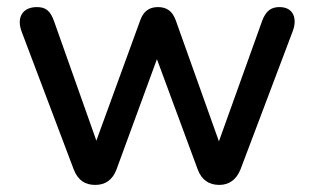

<svg xmlns="http://www.w3.org/2000/svg" viewBox="-20 -515 886 542"><path d="M249 7C277 7 298 -7 309 -37L423 -348L538 -37C549 -7 570 7 599 7C626 7 647 -7 659 -37L806 -426C820 -462 809 -495 769 -495C747 -495 731 -486 720 -456L598 -116L476 -458C467 -483 451 -495 426 -495C401 -495 385 -483 376 -458L252 -118L133 -454C122 -486 108 -495 84 -495C44 -495 26 -466 41 -426L188 -37C200 -6 220 7 249 7Z"/></svg>

Font: Nunito SemiBold
Style: Regular
Weight: 600
Designer: Vernon Adams
Foundry: Vernon Adams
Version: Version 3.602